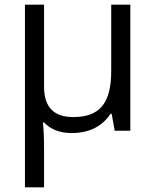

<svg xmlns="http://www.w3.org/2000/svg" viewBox="-20 -555 659 815"><path d="M167 -535.2H85.9V240.2H167V84C167 31.7 165.5 -7.8 162.1 -35.2H167C195.8 -5.4 234.4 9.8 283.2 9.8C357.9 9.8 413.1 -17.6 449.2 -71.8H454.1L466.8 0H533.2V-535.2H452.1V-253.9C452.1 -115.7 402.3 -58.1 291 -58.1C208.5 -58.1 167 -100.6 167 -186Z"/></svg>

Font: Sahel
Style: Regular
Weight: 400
Foundry: Saber Rastikerdar (saber.rastikerdar@gmail.com)
Version: Version 3.4.0